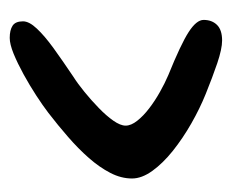

<svg xmlns="http://www.w3.org/2000/svg" viewBox="-62 -532 488 405"><g transform="rotate(-90 182.5 -329.0)"><path d="M300 -105Q282.5 -105 252.2 -115.2Q222 -125.5 187.5 -139.5Q156.5 -152 125 -170Q93.5 -188 67.2 -209Q41 -230 25 -252.2Q9 -274.5 9 -295Q9 -318 20.8 -340.8Q32.5 -363.5 52.2 -386Q72 -408.5 96.8 -430Q121.5 -451.5 147.5 -471.5Q162.5 -483 184 -497Q205.5 -511 228.8 -523.8Q252 -536.5 272.2 -544.8Q292.5 -553 305.5 -553Q322 -553 331.2 -547Q340.5 -541 340.5 -525Q340.5 -512 325.2 -495.8Q310 -479.5 283.8 -460.5Q257.5 -441.5 224 -419Q209 -409.5 191.5 -395.2Q174 -381 157.8 -365.2Q141.5 -349.5 131 -334.5Q120.5 -319.5 120.5 -308.5Q120.5 -297 130.8 -284Q141 -271 157 -258.8Q173 -246.5 191.8 -236Q210.5 -225.5 227 -218.5Q292.5 -192 318 -175.5Q343.5 -159 343.5 -144Q343.5 -126.5 333 -115.8Q322.5 -105 300 -105Z"/></g></svg>

Font: Gluten Thin
Style: Regular
Weight: 400
Version: Version 1.300